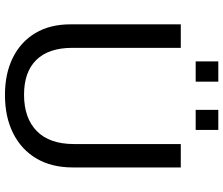

<svg xmlns="http://www.w3.org/2000/svg" viewBox="-82 -794 887 762"><g transform="rotate(90 361.0 -413.5)"><path d="M356.9 9.8Q272.5 9.8 209.5 -21.5Q146.5 -52.7 111.8 -110.8Q77.1 -168.9 77.1 -250V-688H170.4V-257.8Q170.4 -163.6 218.3 -114.7Q266.1 -65.9 356.4 -65.9Q449.2 -65.9 500.7 -116.5Q552.2 -167 552.2 -264.2V-688H645V-258.8Q645 -175.3 609.6 -115.2Q574.2 -55.2 509.5 -22.7Q444.8 9.8 356.9 9.8ZM496.1 -836.9V-747.1H416.5V-836.9ZM304.7 -836.9V-747.1H224.1V-836.9Z"/></g></svg>

Font: Arimo
Style: Regular
Weight: 400
Designer: Steve Matteson
Foundry: Monotype Imaging Inc.
Version: Version 1.33